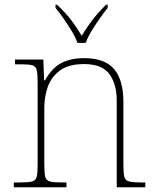

<svg xmlns="http://www.w3.org/2000/svg" viewBox="-20 -786 657 806"><path d="M38 0V-20H61Q98 -20 114 -24Q130 -28 134 -43.5Q138 -59 138 -94V-442Q138 -477 134 -492.5Q130 -508 115.5 -512Q101 -516 71 -516H43V-536H162L165 -449H169Q199 -502 238.5 -522Q278 -542 333 -542Q419 -542 458.5 -496.5Q498 -451 498 -357V-94Q498 -59 502 -43.5Q506 -28 522.5 -24Q539 -20 575 -20H590V0H470V-365Q470 -432 439.5 -474.5Q409 -517 333 -517Q268 -517 231.5 -490Q195 -463 180.5 -421Q166 -379 166 -334V-94Q166 -59 170 -43.5Q174 -28 190.5 -24Q207 -20 243 -20H259V0ZM305 -606Q297 -629 281 -655.5Q265 -682 247 -708Q229 -734 213 -753V-766H220Q258 -729 279.5 -701Q301 -673 323 -636Q346 -673 367 -701Q388 -729 425 -766H432V-753Q417 -734 398.5 -708Q380 -682 364 -655.5Q348 -629 340 -606Z"/></svg>

Font: Noto Serif Myanmar Thin
Style: Regular
Weight: 100
Designer: Ben Mitchell and the Monotype Design Team
Foundry: Monotype Imaging Inc.
Version: Version 2.106; ttfautohint (v1.8.4.7-5d5b)